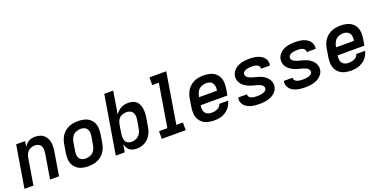

<svg xmlns="http://www.w3.org/2000/svg" viewBox="-18 -1502 4500 2276"><g transform="rotate(-20 2232.0 -363.5)"><path d="M14 0H127L183 -338Q188 -366 204.5 -392Q221 -418 249 -430Q277 -442 305 -442Q329 -442 349 -432.5Q369 -423 379.5 -403.5Q390 -384 391 -361Q392 -338 389 -315L337 0H450L499 -299Q505 -334 505 -369Q505 -404 494.5 -435.5Q484 -467 462 -491.5Q440 -516 408 -527Q376 -538 341 -538Q315 -538 288 -530.5Q261 -523 239.5 -503.5Q218 -484 203 -460L215 -530H102Z M819 8Q852 8 886 1.5Q920 -5 951.5 -21.5Q983 -38 1007.5 -65Q1032 -92 1045.5 -124Q1059 -156 1065 -189L1083 -299Q1089 -337 1087 -375Q1085 -413 1069 -445.5Q1053 -478 1024 -499.5Q995 -521 958.5 -529.5Q922 -538 884 -538Q851 -538 817 -532Q783 -526 751.5 -509Q720 -492 695.5 -465.5Q671 -439 657.5 -406.5Q644 -374 638 -341L620 -231Q614 -193 616 -155Q618 -117 634.5 -85Q651 -53 679.5 -31Q708 -9 744.5 -0.5Q781 8 819 8ZM821 -89Q797 -89 775.5 -97.5Q754 -106 742 -125Q730 -144 728.5 -167.5Q727 -191 731 -215L749 -325Q754 -356 771.5 -385Q789 -414 820 -427.5Q851 -441 882 -441Q906 -441 927.5 -432.5Q949 -424 961 -405Q973 -386 975 -362.5Q977 -339 973 -315L954 -205Q949 -174 931.5 -145Q914 -116 883 -102.5Q852 -89 821 -89Z M1429 8Q1459 8 1490 0Q1521 -8 1548 -27Q1575 -46 1594.5 -72.5Q1614 -99 1625 -129Q1636 -159 1641 -189L1659 -299Q1665 -333 1665.5 -366.5Q1666 -400 1658.5 -431.5Q1651 -463 1632.5 -488.5Q1614 -514 1583.5 -526Q1553 -538 1519 -538Q1488 -538 1456.5 -529.5Q1425 -521 1398.5 -499.5Q1372 -478 1354 -451L1401 -735H1288L1166 0H1279L1295 -97Q1302 -67 1319.5 -41Q1337 -15 1366.5 -3.5Q1396 8 1429 8ZM1399 -89Q1374 -89 1353 -100Q1332 -111 1323 -133Q1314 -155 1313.5 -179Q1313 -203 1317 -228L1335 -338Q1340 -366 1356.5 -392Q1373 -418 1401.5 -429.5Q1430 -441 1458 -441Q1482 -441 1503.5 -432.5Q1525 -424 1537 -405Q1549 -386 1551 -362.5Q1553 -339 1549 -315L1530 -205Q1525 -174 1508 -145.5Q1491 -117 1460.5 -103Q1430 -89 1399 -89Z M1746 0H2048V-97H1965L2070 -735H1858V-638H1941L1852 -97H1747Z M2409 8Q2445 8 2482.5 -0.5Q2520 -9 2554 -31.5Q2588 -54 2610 -87Q2632 -120 2641 -157H2529Q2523 -133 2502 -116Q2481 -99 2456.5 -94Q2432 -89 2409 -89Q2384 -89 2362.5 -97Q2341 -105 2328 -124Q2315 -143 2313 -167Q2311 -191 2315 -215V-217H2653L2667 -299Q2673 -337 2671 -375Q2669 -413 2653 -445.5Q2637 -478 2608 -499.5Q2579 -521 2542.5 -529.5Q2506 -538 2468 -538Q2435 -538 2401 -532Q2367 -526 2335.5 -509Q2304 -492 2279.5 -465.5Q2255 -439 2241.5 -406.5Q2228 -374 2222 -341L2204 -231Q2198 -192 2200.5 -154Q2203 -116 2220 -83.5Q2237 -51 2266.5 -29.5Q2296 -8 2333 0Q2370 8 2409 8ZM2556 -313H2331L2333 -325Q2338 -356 2355.5 -385Q2373 -414 2404 -427.5Q2435 -441 2466 -441Q2490 -441 2511.5 -432.5Q2533 -424 2545 -405Q2557 -386 2559 -362.5Q2561 -339 2557 -315Z M2980 8Q3015 8 3050.5 3Q3086 -2 3120.5 -17Q3155 -32 3181.5 -61Q3208 -90 3214 -125Q3217 -145 3214.5 -163Q3212 -181 3205 -197.5Q3198 -214 3187 -228Q3176 -242 3162.5 -253.5Q3149 -265 3133.5 -274Q3118 -283 3101 -289.5Q3084 -296 3066.5 -301Q3049 -306 3031 -310.5Q3013 -315 2995.5 -320.5Q2978 -326 2962 -334Q2946 -342 2934.5 -357Q2923 -372 2926 -391Q2926 -391 2926 -391Q2926 -391 2926 -391Q2929 -408 2944.5 -419Q2960 -430 2976.5 -434Q2993 -438 3009.5 -439.5Q3026 -441 3042 -441Q3059 -441 3075 -439Q3091 -437 3105.5 -431Q3120 -425 3130 -411.5Q3140 -398 3137 -382Q3137 -380 3136 -379H3248Q3249 -383 3250 -386Q3255 -417 3244 -445Q3233 -473 3211 -491.5Q3189 -510 3161 -520.5Q3133 -531 3103 -534.5Q3073 -538 3042 -538Q3008 -538 2973.5 -533Q2939 -528 2905 -512.5Q2871 -497 2846.5 -468.5Q2822 -440 2816 -405Q2813 -386 2815.5 -367.5Q2818 -349 2825 -332.5Q2832 -316 2843 -302Q2854 -288 2867.5 -277Q2881 -266 2896.5 -257Q2912 -248 2929 -241Q2946 -234 2963.5 -229Q2981 -224 2998.5 -219.5Q3016 -215 3034 -209.5Q3052 -204 3068 -196.5Q3084 -189 3095.5 -174Q3107 -159 3104 -140Q3101 -126 3089 -115.5Q3077 -105 3063.5 -100.5Q3050 -96 3036 -93.5Q3022 -91 3008 -90Q2994 -89 2980 -89Q2962 -89 2945 -91Q2928 -93 2912 -99Q2896 -105 2884.5 -118Q2873 -131 2876 -149L2877 -151H2765Q2764 -148 2764 -144Q2758 -113 2770 -84.5Q2782 -56 2805.5 -37.5Q2829 -19 2857.5 -9Q2886 1 2917 4.5Q2948 8 2980 8Z M3556 8Q3591 8 3626.5 3Q3662 -2 3696.5 -17Q3731 -32 3757.5 -61Q3784 -90 3790 -125Q3793 -145 3790.5 -163Q3788 -181 3781 -197.5Q3774 -214 3763 -228Q3752 -242 3738.5 -253.5Q3725 -265 3709.5 -274Q3694 -283 3677 -289.5Q3660 -296 3642.5 -301Q3625 -306 3607 -310.5Q3589 -315 3571.5 -320.5Q3554 -326 3538 -334Q3522 -342 3510.5 -357Q3499 -372 3502 -391Q3502 -391 3502 -391Q3502 -391 3502 -391Q3505 -408 3520.5 -419Q3536 -430 3552.5 -434Q3569 -438 3585.5 -439.5Q3602 -441 3618 -441Q3635 -441 3651 -439Q3667 -437 3681.5 -431Q3696 -425 3706 -411.5Q3716 -398 3713 -382Q3713 -380 3712 -379H3824Q3825 -383 3826 -386Q3831 -417 3820 -445Q3809 -473 3787 -491.5Q3765 -510 3737 -520.5Q3709 -531 3679 -534.5Q3649 -538 3618 -538Q3584 -538 3549.5 -533Q3515 -528 3481 -512.5Q3447 -497 3422.5 -468.5Q3398 -440 3392 -405Q3389 -386 3391.5 -367.5Q3394 -349 3401 -332.5Q3408 -316 3419 -302Q3430 -288 3443.5 -277Q3457 -266 3472.5 -257Q3488 -248 3505 -241Q3522 -234 3539.5 -229Q3557 -224 3574.5 -219.5Q3592 -215 3610 -209.5Q3628 -204 3644 -196.5Q3660 -189 3671.5 -174Q3683 -159 3680 -140Q3677 -126 3665 -115.5Q3653 -105 3639.5 -100.5Q3626 -96 3612 -93.5Q3598 -91 3584 -90Q3570 -89 3556 -89Q3538 -89 3521 -91Q3504 -93 3488 -99Q3472 -105 3460.5 -118Q3449 -131 3452 -149L3453 -151H3341Q3340 -148 3340 -144Q3334 -113 3346 -84.5Q3358 -56 3381.5 -37.5Q3405 -19 3433.5 -9Q3462 1 3493 4.5Q3524 8 3556 8Z M4137 8Q4173 8 4210.5 -0.5Q4248 -9 4282 -31.5Q4316 -54 4338 -87Q4360 -120 4369 -157H4257Q4251 -133 4230 -116Q4209 -99 4184.5 -94Q4160 -89 4137 -89Q4112 -89 4090.5 -97Q4069 -105 4056 -124Q4043 -143 4041 -167Q4039 -191 4043 -215V-217H4381L4395 -299Q4401 -337 4399 -375Q4397 -413 4381 -445.5Q4365 -478 4336 -499.5Q4307 -521 4270.5 -529.5Q4234 -538 4196 -538Q4163 -538 4129 -532Q4095 -526 4063.5 -509Q4032 -492 4007.5 -465.5Q3983 -439 3969.5 -406.5Q3956 -374 3950 -341L3932 -231Q3926 -192 3928.5 -154Q3931 -116 3948 -83.5Q3965 -51 3994.5 -29.5Q4024 -8 4061 0Q4098 8 4137 8ZM4284 -313H4059L4061 -325Q4066 -356 4083.5 -385Q4101 -414 4132 -427.5Q4163 -441 4194 -441Q4218 -441 4239.5 -432.5Q4261 -424 4273 -405Q4285 -386 4287 -362.5Q4289 -339 4285 -315Z"/></g></svg>

Font: Iosevka Sparkle SmBdObl
Style: Regular
Weight: 600
Italic angle: -9°
Designer: Belleve Invis
Foundry: Belleve Invis
Version: Version 4.5.0; ttfautohint (v1.8.3)